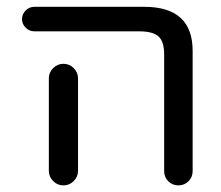

<svg xmlns="http://www.w3.org/2000/svg" viewBox="-20 -567 651 566"><path d="M81.1 -474.6Q66.4 -474.6 55.7 -485.4Q44.9 -496.1 44.9 -510.7Q44.9 -525.4 55.7 -536.1Q66.4 -546.9 81.1 -546.9H405.3Q547.9 -546.9 547.9 -417V-62.5Q547.9 -44.9 535.6 -32.7Q523.4 -20.5 505.9 -20.5Q488.3 -20.5 476.1 -32.7Q463.9 -44.9 463.9 -62.5V-407.2Q463.9 -444.3 447.3 -459.5Q430.7 -474.6 390.6 -474.6ZM210 -335.9V-99.6V-63.5Q210 -45.9 197.3 -33.2Q184.6 -20.5 167 -20.5Q149.4 -20.5 136.7 -33.2Q124 -45.9 124 -63.5V-99.6V-335.9Q124 -353.5 136.7 -366.2Q149.4 -378.9 167 -378.9Q184.6 -378.9 197.3 -366.2Q210 -353.5 210 -335.9Z"/></svg>

Font: Gen Jyuu Gothic Regular
Style: Regular
Weight: 400
Designer: [Source Han Sans]
Ryoko NISHIZUKA  (kana & ideographs); Paul D. Hunt (Latin, Greek & Cyrillic); Wenlong ZHANG  (bopomofo
Version: Version 1.002.20150607